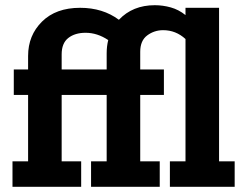

<svg xmlns="http://www.w3.org/2000/svg" viewBox="-20 -718 940 738"><path d="M390 -98V-353H217V-98H292V0H28V-98H88V-353H33V-451H88V-503Q88 -582 141.5 -635Q195 -688 288 -688Q375 -688 437 -642Q490 -698 575 -698Q606 -698 636.5 -689.5Q667 -681 693 -660V-688H822V-98H882V0H633V-98H693V-568Q656 -602 607 -602Q573 -602 546 -582Q519 -562 519 -519V-451H610V-353H519V-98H594V0H330V-98ZM217 -509V-451H390V-513Q390 -540 396 -564Q354 -592 309 -592Q268 -592 242.5 -572Q217 -552 217 -509Z"/></svg>

Font: Zilla Slab Bold
Style: Bold
Weight: 700
Designer: Typotheque.com
Foundry: Typotheque type foundry
Version: Version 1.1; 2017; ttfautohint (v1.6)